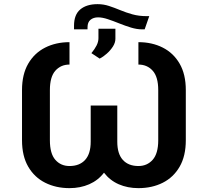

<svg xmlns="http://www.w3.org/2000/svg" viewBox="-20 -920 1028 949"><path d="M323.5 -711.6V-600.9Q280.5 -600.9 253.6 -570.5Q226.6 -540.1 226.6 -474.8V-226.9Q226.6 -160.5 253.6 -130Q280.5 -99.4 323.5 -99.4Q373.2 -99.4 400.7 -129.6Q428.3 -159.8 428.3 -219.5V-398.4H559.7V-219.5Q559.7 -159.8 587.2 -129.6Q614.7 -99.4 664.1 -99.4Q707.4 -99.4 734.7 -130.3Q762.1 -161.2 762.1 -226.9V-474.8Q762.1 -540.1 734.7 -570.5Q707.4 -600.9 664.1 -600.9V-711.6Q731.5 -711.6 784.4 -684.8Q837.4 -658 867.9 -605.3Q898.4 -552.6 898.4 -474.8V-226.9Q898.4 -148.8 867.9 -96.1Q837.4 -43.3 784.4 -16.7Q731.5 9.9 664.1 9.9Q610.8 9.9 566.9 -9.2Q523.1 -28.4 494 -66.4Q464.8 -28.4 420.8 -9.2Q376.8 9.9 323.5 9.9Q256.7 9.9 203.5 -16.7Q150.2 -43.3 119.5 -96.1Q88.8 -148.8 88.8 -226.9V-474.8Q88.8 -552.6 119.5 -605.3Q150.2 -658 203.3 -684.8Q256.4 -711.6 323.5 -711.6ZM705.3 -840.2H717.7L695 -774.9H682.2Q656.6 -774.9 627.5 -783.7Q598.4 -792.6 568.9 -804.5Q539.4 -816.4 512.6 -825.3Q485.8 -834.2 464.8 -834.2Q442.1 -834.2 427.4 -822.3Q412.6 -810.4 412.6 -784.4V-774.9H345.9V-793Q345.9 -847.7 377 -873.6Q408 -899.5 462.4 -899.5Q491.5 -899.5 518.6 -890.6Q545.8 -881.7 574.2 -869.9Q602.6 -858 634.6 -849.1Q666.5 -840.2 705.3 -840.2ZM472.7 -630.3 431.8 -657.3Q448.5 -677.6 457.6 -695.7Q466.6 -713.8 466.6 -731.2V-778.1H550.4V-728.3Q550.4 -709.2 538 -689.8Q525.6 -670.5 507.6 -654.7Q489.7 -638.8 472.7 -630.3Z"/></svg>

Font: Inter Zeller Semi Bold
Style: Regular
Weight: 600
Designer: Rasmus Andersson; Joe Bland
Foundry: zeller
Version: Version 3.015;git-dec3a8cb1